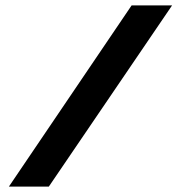

<svg xmlns="http://www.w3.org/2000/svg" viewBox="-20 -694 673 714"><path d="M13 0H161.5L620 -674H469.5Z"/></svg>

Font: Anybody ExtraExpanded SemiBold
Style: Regular
Weight: 600
Width: 8
Version: Version 1.113;gftools[0.9.25]